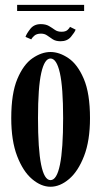

<svg xmlns="http://www.w3.org/2000/svg" viewBox="-20 -736 406 768"><path d="M182 11Q144.5 11 108.2 -19.8Q72 -50.5 48.5 -111.8Q25 -173 25 -263.5Q25 -362.5 49.5 -420.5Q74 -478.5 110.2 -503.2Q146.5 -528 182 -528Q217.5 -528 254 -503.2Q290.5 -478.5 315.2 -420.5Q340 -362.5 340 -263.5Q340 -173 316.2 -111.8Q292.5 -50.5 256.2 -19.8Q220 11 182 11ZM182 -15.5Q232.5 -15.5 232.5 -263.5Q232.5 -386.5 219.5 -444.2Q206.5 -502 182 -502Q158 -502 145 -444.2Q132 -386.5 132 -263.5Q132 -15.5 182 -15.5ZM222.5 -571Q203 -571 191 -578.8Q179 -586.5 168.8 -594Q158.5 -601.5 144 -601.5Q126 -601.5 116.5 -592.5Q107 -583.5 105 -578.5L82 -588.5Q86 -601 101 -620.2Q116 -639.5 143 -639.5Q163 -639.5 175.8 -632Q188.5 -624.5 199.2 -616.8Q210 -609 226 -609Q242.5 -609 250.2 -616.2Q258 -623.5 260 -628.5L282.5 -617.5Q279 -607 264 -589Q249 -571 222.5 -571ZM48.5 -692V-716.5H316.5V-692Z"/></svg>

Font: Imbue 50pt SemiBold
Style: Regular
Weight: 600
Designer: Tyler Finck
Foundry: Etcetera Type Company
Version: Version 1.102; ttfautohint (v1.8.3)